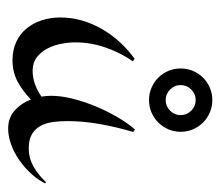

<svg xmlns="http://www.w3.org/2000/svg" viewBox="-54 -452 525 456"><g transform="rotate(90 208.0 -224.5)"><path d="M416 -69.8Q407.7 -52.7 393.6 -37.1Q379.4 -21.5 361.8 -9Q344.2 3.4 324.7 10.7Q305.2 18.1 286.1 18.1Q259.8 18.1 242.4 2.2Q225.1 -13.7 216.8 -36.1Q197.8 -17.1 174.8 -4.6Q151.9 7.8 124 7.8Q99.1 7.8 79.8 -1.2Q60.5 -10.3 47.9 -25.9Q35.2 -41.5 28.6 -62Q22 -82.5 22 -106Q22 -132.3 29.3 -157.5Q36.6 -182.6 49.8 -205.3Q63 -228 81.1 -247.6Q99.1 -267.1 120.1 -282.2L126 -277.8Q105.5 -248.5 93.3 -213.1Q81.1 -177.7 81.1 -141.1Q81.1 -125.5 84.5 -107.9Q87.9 -90.3 95.7 -75.2Q103.5 -60.1 116.5 -50Q129.4 -40 148.9 -40Q165.5 -40 180.7 -45.7Q195.8 -51.3 210 -61Q209 -66.9 208.5 -72.5Q208 -78.1 208 -84Q208 -107.4 214.8 -134.8Q221.7 -162.1 232.9 -189.2Q244.1 -216.3 258.5 -241Q272.9 -265.6 288.1 -283.2L293.9 -278.8Q282.7 -241.2 275.4 -201.2Q268.1 -161.1 268.1 -122.1Q268.1 -104.5 270.3 -88.1Q272.5 -71.8 279.5 -58.8Q286.6 -45.9 299.3 -38.3Q312 -30.8 333 -30.8Q356.4 -30.8 377 -42.7Q397.5 -54.7 413.1 -71.8ZM143.1 -391.6Q143.1 -407.2 148.9 -420.9Q154.8 -434.6 165 -444.8Q175.3 -455.1 189 -460.9Q202.6 -466.8 218.3 -466.8Q233.9 -466.8 247.6 -460.9Q261.2 -455.1 271.5 -444.8Q281.7 -434.6 287.6 -420.9Q293.5 -407.2 293.5 -391.6Q293.5 -376 287.6 -362.3Q281.7 -348.6 271.5 -338.4Q261.2 -328.1 247.6 -322.3Q233.9 -316.4 218.3 -316.4Q202.6 -316.4 189 -322.3Q175.3 -328.1 165 -338.4Q154.8 -348.6 148.9 -362.3Q143.1 -376 143.1 -391.6ZM182.6 -391.6Q182.6 -377 193.1 -366.5Q203.6 -356 218.3 -356Q232.9 -356 243.4 -366.5Q253.9 -377 253.9 -391.6Q253.9 -406.2 243.4 -416.7Q232.9 -427.2 218.3 -427.2Q203.6 -427.2 193.1 -416.7Q182.6 -406.2 182.6 -391.6Z"/></g></svg>

Font: Montez
Style: Regular
Weight: 400
Designer: Astigmatic (AOETI)
Foundry: Astigmatic (AOETI)
Version: Version 1.001